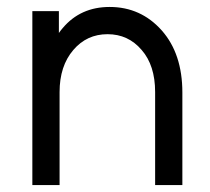

<svg xmlns="http://www.w3.org/2000/svg" viewBox="-20 -532 603 552"><path d="M504.3 0V-266Q504.3 -377.3 445.2 -444.3Q385 -512 295.2 -512Q211.3 -512 160.2 -451.2Q157.8 -448.2 154.8 -444.7Q151.7 -441.2 149.3 -437.2V-500H73V0H151.3V-267.3Q151.3 -342.3 190.8 -388.3Q229.5 -433.7 289.2 -433.7Q348.7 -433.7 387.3 -388.3Q426 -344 426 -267.3V0Z"/></svg>

Font: Unageo Variable
Style: Regular
Weight: 300
Designer: Richard Sepsi
Foundry: Richard Sepsi
Version: Version 2.200